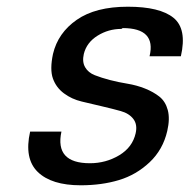

<svg xmlns="http://www.w3.org/2000/svg" viewBox="-20 -532 559 566"><path d="M341.8 -449.2 337.9 -446.8Q299.8 -446.8 267.6 -426.8Q235.4 -406.7 227.1 -373Q221.7 -349.6 231 -333.7Q240.2 -317.9 259.5 -310.3Q278.8 -302.7 304 -296.1Q329.1 -289.6 356 -285.2Q382.8 -280.8 407.5 -271Q432.1 -261.2 450 -247.1Q467.8 -232.9 474.6 -207.5Q481.4 -182.1 473.1 -146Q460.4 -90.8 421.1 -53.7Q381.8 -16.6 330.8 -1.2Q279.8 14.2 217.8 14.2Q131.8 14.2 91.3 -25.1Q50.8 -64.5 68.8 -144H161.1Q141.1 -50.8 245.1 -50.8Q292 -50.8 331.3 -74.2Q370.6 -97.7 379.9 -139.2Q385.7 -165 373 -181.4Q360.4 -197.8 335.9 -204.6Q311.5 -211.4 281 -218.5Q250.5 -225.6 220.9 -232.7Q191.4 -239.7 168.5 -256.8Q145.5 -273.9 136 -300.5Q126.5 -327.1 136.2 -373Q150.9 -435.1 206.3 -473.6Q261.7 -512.2 356.9 -512.2Q451.2 -512.2 491.5 -479.5Q531.7 -446.8 513.2 -366.2H420.9Q440.9 -449.2 341.8 -449.2Z"/></svg>

Font: Perun
Style: Italic
Weight: 400
Italic angle: -12°
Foundry: Stefan Peev, Context Ltd
Version: Version 001.000